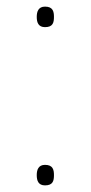

<svg xmlns="http://www.w3.org/2000/svg" viewBox="-20 -552 274 580"><path d="M116 -470C140 -470 143 -484 143 -501C143 -517 140 -532 116 -532C96 -532 91 -517 91 -501C91 -484 96 -470 116 -470ZM116 8C140 8 143 -6 143 -23C143 -39 140 -54 116 -54C96 -54 91 -39 91 -23C91 -6 96 8 116 8Z"/></svg>

Font: Noto Sans Oriya Cond Thin
Style: Regular
Weight: 100
Width: 3
Designer: Amélie Bonet and Sol Matas
Foundry: Google LLC
Version: Version 2.006